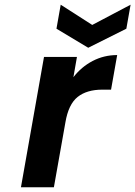

<svg xmlns="http://www.w3.org/2000/svg" viewBox="-20 -796 575 816"><path d="M517 -674 355 -593 220 -674 238 -776 372 -690 535 -776ZM292 -468Q326 -512 374 -537Q422 -562 478 -562L452 -415H415Q349 -415 310 -384Q271 -353 258 -276L209 0H69L167 -554H307Z"/></svg>

Font: Fz Poppins SemBd
Style: Italic
Weight: 600
Italic angle: -10°
Designer: Ninad Kale (Devanagari), Jonny Pinhorn (Latin)
Foundry: Indian Type Foundry
Version: Vit hóa bi Vntype.Com & FontZin.Com